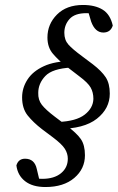

<svg xmlns="http://www.w3.org/2000/svg" viewBox="-20 -650 474 773"><path d="M163 103Q111 103 81 79.5Q51 56 46 16Q54 -11 81 -11Q119 -11 128 30L143 93L106 63Q121 67 130 68.5Q139 70 150 70Q198 70 225.5 47.5Q253 25 253 -11Q253 -32 241 -51Q229 -70 193 -97L149 -130Q114 -157 91.5 -185Q69 -213 69 -258Q69 -296 90.5 -329.5Q112 -363 156.5 -383.5Q201 -404 268 -404L267 -378Q191 -374 162.5 -344Q134 -314 134 -276Q133 -248 148.5 -228Q164 -208 201 -180L246 -146Q289 -114 305.5 -90Q322 -66 322 -25Q322 30 279 66.5Q236 103 163 103ZM314 -630Q363 -630 393.5 -611Q424 -592 434 -547Q425 -519 396 -519Q363 -519 347 -563L331 -617L362 -592Q355 -594 347 -595.5Q339 -597 328 -597Q281 -597 260 -573.5Q239 -550 239 -518Q239 -489 255.5 -470.5Q272 -452 310 -424L354 -391Q389 -364 405.5 -339Q422 -314 422 -273Q422 -213 370 -172Q318 -131 215 -131V-159Q287 -162 321 -188.5Q355 -215 356 -252Q356 -278 345 -297.5Q334 -317 299 -343L243 -386Q216 -407 193.5 -433Q171 -459 171 -499Q171 -553 209.5 -591.5Q248 -630 314 -630Z"/></svg>

Font: Lisu Bosa
Style: Italic
Weight: 400
Italic angle: -19°
Designer: David Morse, Annie Olsen, Victor Gaultney, Frank Grießhammer (Latin)
Foundry: SIL International
Version: Version 2.000